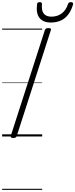

<svg xmlns="http://www.w3.org/2000/svg" viewBox="-20 -1278 705 1798"><path d="M104 14Q90 14 84 9.5Q78 5 81 -6L400 -996Q404 -1006 411 -1010.5Q418 -1015 433 -1015Q448 -1015 454 -1010.5Q460 -1006 456 -995L137 -5Q134 5 127 9.5Q120 14 104 14ZM456 -1067Q384 -1067 350 -1110Q316 -1153 327 -1238Q328 -1249 334 -1253.5Q340 -1258 352 -1258Q363 -1258 368.5 -1253Q374 -1248 373 -1238Q367 -1179 390 -1150.5Q413 -1122 461 -1122Q517 -1122 557.5 -1152Q598 -1182 616 -1238Q620 -1249 626 -1253.5Q632 -1258 644 -1258Q655 -1258 661 -1252.5Q667 -1247 664 -1236Q647 -1178 617.5 -1140Q588 -1102 547 -1084.5Q506 -1067 456 -1067ZM0 490H375V500H0ZM0 -20H375V0H0ZM0 -505H375V-500H0ZM0 -1010H375V-1000H0Z"/></svg>

Font: Playwrite AU VIC Guides
Style: Regular
Weight: 400
Designer: Veronika Burian, José Scaglione
Foundry: TypeTogether
Version: Version 1.003